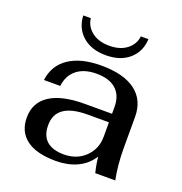

<svg xmlns="http://www.w3.org/2000/svg" viewBox="-128 -809 881 930"><g transform="rotate(20 312.5 -344.0)"><path d="M56 -140Q56 -217 117.5 -257.5Q179 -298 297 -298H438V-333Q438 -392 403 -423.5Q368 -455 302 -455Q239 -455 201 -425Q163 -395 156 -339H72Q82 -417 144 -458.5Q206 -500 310 -500Q426 -500 487 -454Q548 -408 548 -322V-162Q548 -74 563 0H460Q449 -44 446 -80Q416 -34 368 -12Q320 10 260 10Q159 10 107.5 -29Q56 -68 56 -140ZM438 -180V-254H328Q166 -254 166 -141Q166 -87 196.5 -60Q227 -33 285 -33Q352 -33 395 -75Q438 -117 438 -180ZM144 -698H183Q188 -656 222.5 -629.5Q257 -603 312 -603Q367 -603 401.5 -629.5Q436 -656 441 -698H480Q477 -633 432 -593.5Q387 -554 312 -554Q237 -554 192 -593.5Q147 -633 144 -698Z"/></g></svg>

Font: Fahkwang Medium
Style: Regular
Weight: 500
Version: Version 1.000; ttfautohint (v1.6)